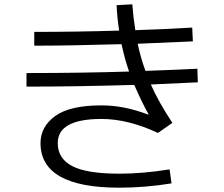

<svg xmlns="http://www.w3.org/2000/svg" viewBox="-20 -824 1040 891"><path d="M533 -682Q524 -739 521 -800L594 -804Q598 -747 608 -684Q736 -688 872 -696L875 -632Q700 -624 619 -621Q632 -558 655 -495Q817 -501 896 -505L898 -442Q826 -438 680 -432Q716 -350 780 -254L713 -207Q574 -272 451 -272Q248 -272 248 -160Q248 -88 315.5 -53Q383 -18 534 -18Q642 -18 767 -38L776 27Q653 47 534 47Q168 47 168 -160Q168 -236 236 -285.5Q304 -335 451 -335Q557 -335 668 -292L669 -294Q636 -354 603 -430Q333 -422 103 -422V-485Q354 -485 579 -492Q559 -549 544 -619Q303 -612 139 -612V-676Q332 -676 533 -682Z"/></svg>

Font: Mplus 1p
Style: Regular
Weight: 400
Version: Version 1.061